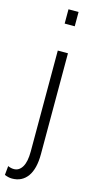

<svg xmlns="http://www.w3.org/2000/svg" viewBox="-176 -800 527 1051"><g transform="rotate(15 88.0 -274.5)"><path d="M129.4 -680.7H72.3V-761.7H129.4ZM9.3 160.6Q39.1 160.6 56.6 131.3Q74.2 102.1 74.2 43.5V-528.3H131.8V43.5Q131.8 126.5 100.6 169.9Q69.3 213.4 12.7 213.4Q-6.8 213.4 -29.3 204.1L-24.4 152.8Q-7.3 160.6 9.3 160.6Z"/></g></svg>

Font: RobotoCondensed-Light
Style: Light
Weight: 300
Designer: Google
Version: Version 1.200311; 2013